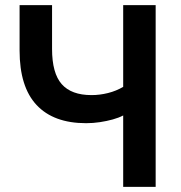

<svg xmlns="http://www.w3.org/2000/svg" viewBox="-20 -725 703 745"><path d="M458 0V-277Q441 -268 417.5 -261.5Q394 -255 367.5 -251Q341 -247 314 -247Q188 -247 122 -317.5Q56 -388 56 -529V-705H182V-535Q182 -441 219.5 -398.5Q257 -356 335 -356Q367 -356 399 -364Q431 -372 458 -388V-705H584V0Z"/></svg>

Font: Nunito Sans 10pt SemiCondensed
Style: Bold
Weight: 700
Width: 4
Designer: Vernon Adams
Foundry: Vernon Adams
Version: Version 3.101;gftools[0.9.27]